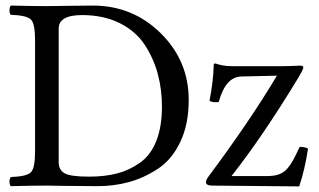

<svg xmlns="http://www.w3.org/2000/svg" viewBox="-20 -667 1147 690"><path d="M753.9 -439Q780.8 -429.2 813 -429.2H996.1Q1009.3 -429.2 1023.2 -429.7Q1037.1 -430.2 1047.1 -430.7Q1057.1 -431.2 1058.1 -431.2Q1070.3 -431.2 1070.1 -424.1Q1069.8 -417 1051.8 -387.2Q923.8 -176.3 812 -34.2H944.8Q981.9 -35.2 1002.4 -51.5Q1022.9 -67.9 1043 -109.9L1057.1 -139.2Q1076.2 -139.2 1086.9 -132.8Q1075.7 -57.6 1055.2 2.9L743.2 0Q720.2 0 720.2 -12.2Q720.2 -20 729 -32.2Q878.9 -233.4 975.1 -395L847.2 -392.1Q791 -391.1 766.1 -300.8Q749 -296.9 732.9 -304.2Q747.1 -379.4 748 -433.1Q748 -439 753.9 -439ZM190.9 -84Q190.9 -57.1 211.4 -44.7Q231.9 -32.2 299.8 -32.2Q356.9 -32.2 400.9 -43.7Q444.8 -55.2 482.9 -82Q521 -108.9 541.5 -159.9Q562 -210.9 562 -284.2Q562 -345.2 547.1 -401.1Q532.2 -457 500 -506.1Q467.8 -555.2 409.9 -584Q352.1 -612.8 274.9 -612.8Q190.9 -612.8 190.9 -564ZM147.9 -645Q164.1 -645 218.5 -646Q272.9 -647 313 -647Q457 -647 557.6 -547.6Q658.2 -448.2 658.2 -308.1Q658.2 -220.2 627.7 -156.5Q597.2 -92.8 546.6 -59.8Q496.1 -26.9 442.6 -12.5Q389.2 2 331.1 2Q271 2 215.1 1Q159.2 0 148.9 0Q97.2 0 19 2Q14.2 -2 14.2 -13.9Q14.2 -25.9 19 -30.8Q75.2 -32.7 90.6 -47.4Q106 -62 106 -122.1V-522.9Q106 -583 90.6 -597.4Q75.2 -611.8 19 -613.8Q14.2 -617.7 14.2 -629.9Q14.2 -642.1 19 -647Q99.1 -645 147.9 -645Z"/></svg>

Font: Linux Libertine O
Style: Regular
Weight: 400
Designer: Philipp H. Poll
Foundry: Philipp H. Poll
Version: Version 5.3.0